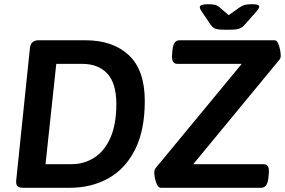

<svg xmlns="http://www.w3.org/2000/svg" viewBox="-20 -891 1352 911"><path d="M1044 -750Q1015 -750 1001.5 -755Q988 -760 977 -777L936 -838Q928 -849 928 -857Q928 -871 967 -871Q985 -871 998 -868.5Q1011 -866 1022 -856L1065 -819L1117 -856Q1130 -865 1143 -868Q1156 -871 1175 -871Q1195 -871 1202.5 -868Q1210 -865 1210 -859Q1210 -852 1197 -837L1144 -777Q1130 -760 1115.5 -755Q1101 -750 1071 -750ZM90 0Q71 0 63 -7.5Q55 -15 57 -36L122 -663Q126 -700 163 -700H384Q516 -700 591.5 -629Q667 -558 667 -412Q667 -272 620.5 -180.5Q574 -89 493.5 -44.5Q413 0 311 0ZM744 0Q733 0 726 -13Q719 -26 715.5 -43.5Q712 -61 712 -73Q712 -86 719 -94L1127 -588H820Q807 -588 800.5 -599.5Q794 -611 797 -638L798 -651Q801 -679 809.5 -689.5Q818 -700 832 -700H1283Q1293 -700 1299 -687Q1305 -674 1308.5 -656.5Q1312 -639 1312 -627Q1312 -615 1306 -608L897 -112H1231Q1245 -112 1251.5 -101Q1258 -90 1255 -63L1254 -51Q1251 -22 1242 -11Q1233 0 1219 0ZM196 -112H319Q379 -112 427.5 -143Q476 -174 504 -237.5Q532 -301 532 -398Q532 -496 489 -542Q446 -588 370 -588H247Z"/></svg>

Font: Asap SemiBold
Style: Italic
Weight: 600
Italic angle: -6°
Designer: Pablo Cosgaya
Foundry: Omnibus-Type
Version: Version 3.001; ttfautohint (v1.8.3)